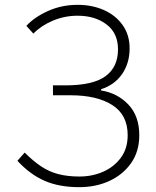

<svg xmlns="http://www.w3.org/2000/svg" viewBox="-20 -761 646 794"><path d="M308 13Q225 13 165 -13Q105 -39 52 -96L82 -130Q118 -94 151.5 -72Q185 -50 223 -40.5Q261 -31 308 -31Q362 -31 407 -51Q452 -71 480 -109Q508 -147 508 -202Q508 -286 444.5 -326.5Q381 -367 272 -367H199V-408H250Q365 -408 416.5 -446Q468 -484 468 -557Q468 -624 420.5 -660Q373 -696 301 -696Q247 -696 198.5 -675.5Q150 -655 118 -622L89 -654Q122 -690 178.5 -715.5Q235 -741 301 -741Q361 -741 409.5 -719.5Q458 -698 487 -657.5Q516 -617 516 -561Q516 -500 485 -455Q454 -410 398 -392V-387Q466 -376 511 -328.5Q556 -281 556 -202Q556 -135 522.5 -87Q489 -39 433 -13Q377 13 308 13Z"/></svg>

Font: Noto Sans KR ExtraLight
Style: Regular
Weight: 250
Designer: Ryoko NISHIZUKA  (kana, bopomofo & ideographs); Paul D. Hunt (Latin, Greek & Cyrillic); Sandoll Communications , Soo-you
Foundry: Adobe
Version: Version 2.004-H2;hotconv 1.0.118;makeotfexe 2.5.65603